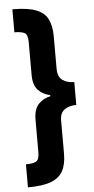

<svg xmlns="http://www.w3.org/2000/svg" viewBox="-64 -869 523 1072"><g transform="rotate(-5 197.0 -333.0)"><path d="M357 -269Q317 -269 291 -250.5Q265 -232 265 -191V-5Q265 55 245 92.5Q225 130 178 148Q131 166 48 166V37Q86 37 104.5 27.5Q123 18 123 -23V-206Q123 -265 150 -293.5Q177 -322 217 -330V-336Q175 -345 149 -373Q123 -401 123 -458V-643Q123 -684 104.5 -693.5Q86 -703 48 -703V-832Q131 -832 178.5 -814.5Q226 -797 245.5 -759Q265 -721 265 -661V-481Q265 -434 291.5 -415.5Q318 -397 357 -397Z"/></g></svg>

Font: Noto Sans Devanagari UI ExtraCondensed Black
Style: Regular
Weight: 900
Width: 2
Designer: Jelle Bosma - Monotype Design Team
Foundry: Monotype Imaging Inc.
Version: Version 2.003